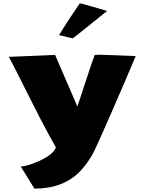

<svg xmlns="http://www.w3.org/2000/svg" viewBox="-20 -839 873 1184"><path d="M640.6 -771.5Q431.2 -603 429.7 -603Q422.9 -603 344.2 -622.6Q369.6 -665 414.1 -732.4Q458.5 -799.8 472.7 -819.3Q531.7 -803.7 640.6 -771.5ZM324.7 70.3 283.7 -3.4Q242.7 -77.1 144.5 -272.9Q46.4 -468.8 34.7 -488.3L319.8 -500.5L457 -182.6Q466.3 -207.5 508.5 -337.4Q550.8 -467.3 564 -500Q581.5 -501.5 596.7 -501.5Q596.7 -501.5 816.9 -493.2Q765.6 -370.1 670.9 -153.3Q575.7 64.5 561.5 91.8Q524.9 163.1 477.1 213.9Q373.5 324.2 192.4 324.2L107.9 187.5Q137.2 187.5 194.8 165Q305.7 121.1 324.7 70.3Z"/></svg>

Font: Seymour One
Style: Book
Weight: 400
Designer: vernon adams
Foundry: vernon adams
Version: Version 1.000; ttfautohint (v0.93) -l 8 -r 50 -G 200 -x 0 -w